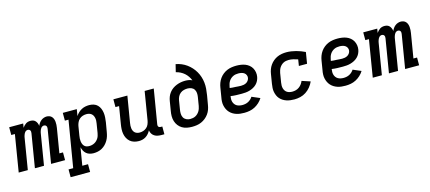

<svg xmlns="http://www.w3.org/2000/svg" viewBox="-66 -1365 4931 2200"><g transform="rotate(-15 2399.0 -265.0)"><path d="M-2 0 70 -438H27V-530H193L185 -481Q193 -493 203.5 -504Q214 -515 226 -523Q238 -531 252 -534.5Q266 -538 280 -538Q280 -538 280 -538Q280 -538 280 -538Q298 -538 313.5 -532.5Q329 -527 339.5 -515Q350 -503 356 -488Q362 -473 364 -456Q371 -473 381.5 -488Q392 -503 406.5 -514.5Q421 -526 438.5 -532Q456 -538 472 -538Q490 -538 506 -532Q522 -526 533 -513.5Q544 -501 549.5 -485Q555 -469 556.5 -452Q558 -435 557 -417Q556 -399 553 -381L505 -92H548V0H382L448 -399Q449 -408 448.5 -416.5Q448 -425 443.5 -432Q439 -439 431.5 -442.5Q424 -446 415 -446Q406 -446 397.5 -441.5Q389 -437 383 -430Q377 -423 373 -414.5Q369 -406 366 -397.5Q363 -389 361 -380.5Q359 -372 358 -364L298 0H190L256 -399Q257 -408 256.5 -416.5Q256 -425 251.5 -432Q247 -439 239.5 -442.5Q232 -446 223 -446Q214 -446 205.5 -441.5Q197 -437 191 -430Q185 -423 181 -414.5Q177 -406 174 -397.5Q171 -389 169 -380.5Q167 -372 166 -364L106 0Z M559 205V113H614L706 -438H663V-530H829L816 -451Q829 -472 847 -489Q865 -506 886.5 -517.5Q908 -529 931 -533.5Q954 -538 977 -538Q1005 -538 1031 -529.5Q1057 -521 1075 -502.5Q1093 -484 1103 -459.5Q1113 -435 1116.5 -408.5Q1120 -382 1118 -354Q1116 -326 1112 -298L1093 -188Q1089 -163 1081.5 -138.5Q1074 -114 1060.5 -91Q1047 -68 1028 -48.5Q1009 -29 985.5 -16Q962 -3 936.5 2.5Q911 8 886 8Q862 8 839.5 1.5Q817 -5 800 -19.5Q783 -34 772.5 -54.5Q762 -75 757 -97L722 113H790V205ZM858 -84Q874 -84 889.5 -87.5Q905 -91 919.5 -98.5Q934 -106 946 -117.5Q958 -129 967 -143Q976 -157 980.5 -172.5Q985 -188 988 -203L1006 -313Q1009 -329 1009.5 -345.5Q1010 -362 1007 -377Q1004 -392 997 -405.5Q990 -419 978 -428.5Q966 -438 951 -442Q936 -446 919 -446Q919 -446 919 -446Q919 -446 919 -446Q897 -446 875.5 -439Q854 -432 837 -417Q820 -402 810.5 -381Q801 -360 797 -339L779 -229Q776 -212 775 -195.5Q774 -179 776 -163Q778 -147 783.5 -132Q789 -117 799.5 -105.5Q810 -94 825.5 -89Q841 -84 858 -84Z M1423 8Q1394 8 1367 0Q1340 -8 1319.5 -25.5Q1299 -43 1286.5 -67Q1274 -91 1269 -118Q1264 -145 1265.5 -174Q1267 -203 1272 -232L1306 -438H1263V-530H1429L1377 -217Q1374 -201 1373.5 -185.5Q1373 -170 1375 -155Q1377 -140 1383.5 -126Q1390 -112 1401 -102.5Q1412 -93 1426.5 -88.5Q1441 -84 1457 -84Q1479 -84 1500 -91Q1521 -98 1538.5 -113Q1556 -128 1565 -149Q1574 -170 1578 -191L1634 -530H1742L1674 -122Q1673 -114 1674 -107Q1675 -100 1679.5 -94.5Q1684 -89 1691 -86.5Q1698 -84 1706 -84H1724V8H1691Q1668 8 1646.5 4Q1625 0 1607 -11.5Q1589 -23 1578 -41Q1567 -59 1564 -81Q1554 -61 1539 -43.5Q1524 -26 1505 -14Q1486 -2 1465 3Q1444 8 1423 8Z M2054 8Q2023 8 1992.5 2Q1962 -4 1937 -19Q1912 -34 1894 -57.5Q1876 -81 1867 -109.5Q1858 -138 1858 -169.5Q1858 -201 1864 -232L1882 -342Q1886 -368 1895.5 -393Q1905 -418 1922 -440Q1939 -462 1961.5 -478Q1984 -494 2009.5 -504Q2035 -514 2060.5 -518.5Q2086 -523 2112 -523Q2134 -523 2155.5 -519Q2177 -515 2194 -506Q2184 -531 2168.5 -554Q2153 -577 2132.5 -595Q2112 -613 2086.5 -626Q2061 -639 2034 -645L2056 -735Q2091 -729 2124 -715Q2157 -701 2185 -680.5Q2213 -660 2236 -634.5Q2259 -609 2276.5 -579Q2294 -549 2305 -515Q2316 -481 2320 -445Q2324 -409 2321 -372Q2318 -335 2312 -298L2293 -188Q2289 -161 2279.5 -134Q2270 -107 2253 -83.5Q2236 -60 2213 -41.5Q2190 -23 2163.5 -11.5Q2137 0 2109 4Q2081 8 2054 8ZM2056 -84Q2072 -84 2088 -87Q2104 -90 2118.5 -97.5Q2133 -105 2145.5 -117Q2158 -129 2166.5 -143Q2175 -157 2180 -172Q2185 -187 2188 -203L2205 -306Q2209 -329 2207 -352.5Q2205 -376 2193 -394.5Q2181 -413 2159.5 -421.5Q2138 -430 2115 -430Q2093 -430 2071 -424.5Q2049 -419 2030.5 -404.5Q2012 -390 2001.5 -369.5Q1991 -349 1987 -327L1969 -217Q1965 -193 1966 -168.5Q1967 -144 1978 -124.5Q1989 -105 2010.5 -94.5Q2032 -84 2056 -84Q2056 -84 2056 -84Q2056 -84 2056 -84Z M2675 8Q2650 8 2626 5.5Q2602 3 2579.5 -4.5Q2557 -12 2537.5 -24Q2518 -36 2502.5 -53Q2487 -70 2477 -91Q2467 -112 2462 -135Q2457 -158 2458 -183Q2459 -208 2464 -232L2482 -342Q2486 -369 2496 -396Q2506 -423 2523 -447Q2540 -471 2563.5 -489.5Q2587 -508 2613.5 -519Q2640 -530 2668 -534Q2696 -538 2723 -538Q2750 -538 2777 -534Q2804 -530 2828 -520.5Q2852 -511 2872 -494.5Q2892 -478 2904.5 -455.5Q2917 -433 2921.5 -406Q2926 -379 2921 -352Q2917 -329 2906 -307Q2895 -285 2877.5 -268Q2860 -251 2838 -239.5Q2816 -228 2793 -221.5Q2770 -215 2747 -213Q2724 -211 2701 -211Q2668 -211 2634.5 -212Q2601 -213 2569 -218V-217Q2566 -200 2566 -182.5Q2566 -165 2571 -149Q2576 -133 2586 -120Q2596 -107 2610 -99Q2624 -91 2641 -87.5Q2658 -84 2675 -84Q2692 -84 2710 -87.5Q2728 -91 2744.5 -99.5Q2761 -108 2775 -121Q2789 -134 2798 -149L2894 -108Q2877 -80 2852 -57Q2827 -34 2798 -19Q2769 -4 2737.5 2Q2706 8 2675 8ZM2716 -301Q2732 -301 2748 -304Q2764 -307 2778.5 -315Q2793 -323 2803 -337Q2813 -351 2816 -367Q2819 -385 2812 -401.5Q2805 -418 2791 -428Q2777 -438 2759 -442Q2741 -446 2723 -446Q2707 -446 2691 -443.5Q2675 -441 2659.5 -433.5Q2644 -426 2631 -414.5Q2618 -403 2609 -388.5Q2600 -374 2595 -358.5Q2590 -343 2587 -327L2584 -310Q2600 -307 2617 -306.5Q2634 -306 2650.5 -305Q2667 -304 2683 -302.5Q2699 -301 2716 -301Z M3268 8Q3244 8 3220 5Q3196 2 3174 -5.5Q3152 -13 3133 -25Q3114 -37 3099 -54Q3084 -71 3075 -92Q3066 -113 3061.5 -136Q3057 -159 3058.5 -183.5Q3060 -208 3064 -232L3082 -342Q3086 -369 3095.5 -395.5Q3105 -422 3121.5 -445.5Q3138 -469 3160.5 -487.5Q3183 -506 3209 -517.5Q3235 -529 3262.5 -533.5Q3290 -538 3317 -538Q3346 -538 3374.5 -533.5Q3403 -529 3430 -522Q3457 -515 3483 -505Q3509 -495 3534 -483L3512 -349H3415L3427 -424Q3401 -433 3373.5 -439.5Q3346 -446 3318 -446Q3303 -446 3287 -443Q3271 -440 3256.5 -432.5Q3242 -425 3229.5 -413Q3217 -401 3208.5 -387Q3200 -373 3195 -357.5Q3190 -342 3187 -327L3169 -217Q3166 -200 3166 -183Q3166 -166 3170 -150.5Q3174 -135 3183 -121.5Q3192 -108 3205.5 -99.5Q3219 -91 3235 -87.5Q3251 -84 3268 -84Q3288 -84 3309 -89.5Q3330 -95 3348 -108Q3366 -121 3379 -138.5Q3392 -156 3400 -176L3500 -143Q3485 -109 3461 -79.5Q3437 -50 3405.5 -29.5Q3374 -9 3338.5 -0.5Q3303 8 3268 8Z M3875 8Q3850 8 3826 5.5Q3802 3 3779.5 -4.5Q3757 -12 3737.5 -24Q3718 -36 3702.5 -53Q3687 -70 3677 -91Q3667 -112 3662 -135Q3657 -158 3658 -183Q3659 -208 3664 -232L3682 -342Q3686 -369 3696 -396Q3706 -423 3723 -447Q3740 -471 3763.5 -489.5Q3787 -508 3813.5 -519Q3840 -530 3868 -534Q3896 -538 3923 -538Q3950 -538 3977 -534Q4004 -530 4028 -520.5Q4052 -511 4072 -494.5Q4092 -478 4104.5 -455.5Q4117 -433 4121.5 -406Q4126 -379 4121 -352Q4117 -329 4106 -307Q4095 -285 4077.5 -268Q4060 -251 4038 -239.5Q4016 -228 3993 -221.5Q3970 -215 3947 -213Q3924 -211 3901 -211Q3868 -211 3834.5 -212Q3801 -213 3769 -218V-217Q3766 -200 3766 -182.5Q3766 -165 3771 -149Q3776 -133 3786 -120Q3796 -107 3810 -99Q3824 -91 3841 -87.5Q3858 -84 3875 -84Q3892 -84 3910 -87.5Q3928 -91 3944.5 -99.5Q3961 -108 3975 -121Q3989 -134 3998 -149L4094 -108Q4077 -80 4052 -57Q4027 -34 3998 -19Q3969 -4 3937.5 2Q3906 8 3875 8ZM3916 -301Q3932 -301 3948 -304Q3964 -307 3978.5 -315Q3993 -323 4003 -337Q4013 -351 4016 -367Q4019 -385 4012 -401.5Q4005 -418 3991 -428Q3977 -438 3959 -442Q3941 -446 3923 -446Q3907 -446 3891 -443.5Q3875 -441 3859.5 -433.5Q3844 -426 3831 -414.5Q3818 -403 3809 -388.5Q3800 -374 3795 -358.5Q3790 -343 3787 -327L3784 -310Q3800 -307 3817 -306.5Q3834 -306 3850.5 -305Q3867 -304 3883 -302.5Q3899 -301 3916 -301Z M4198 0 4270 -438H4227V-530H4393L4385 -481Q4393 -493 4403.5 -504Q4414 -515 4426 -523Q4438 -531 4452 -534.5Q4466 -538 4480 -538Q4480 -538 4480 -538Q4480 -538 4480 -538Q4498 -538 4513.5 -532.5Q4529 -527 4539.5 -515Q4550 -503 4556 -488Q4562 -473 4564 -456Q4571 -473 4581.5 -488Q4592 -503 4606.5 -514.5Q4621 -526 4638.5 -532Q4656 -538 4672 -538Q4690 -538 4706 -532Q4722 -526 4733 -513.5Q4744 -501 4749.5 -485Q4755 -469 4756.5 -452Q4758 -435 4757 -417Q4756 -399 4753 -381L4705 -92H4748V0H4582L4648 -399Q4649 -408 4648.5 -416.5Q4648 -425 4643.5 -432Q4639 -439 4631.5 -442.5Q4624 -446 4615 -446Q4606 -446 4597.5 -441.5Q4589 -437 4583 -430Q4577 -423 4573 -414.5Q4569 -406 4566 -397.5Q4563 -389 4561 -380.5Q4559 -372 4558 -364L4498 0H4390L4456 -399Q4457 -408 4456.5 -416.5Q4456 -425 4451.5 -432Q4447 -439 4439.5 -442.5Q4432 -446 4423 -446Q4414 -446 4405.5 -441.5Q4397 -437 4391 -430Q4385 -423 4381 -414.5Q4377 -406 4374 -397.5Q4371 -389 4369 -380.5Q4367 -372 4366 -364L4306 0Z"/></g></svg>

Font: Iosevka Slab Semibold Extended
Style: Italic
Weight: 600
Width: 7
Italic angle: -9°
Monospace: yes
Designer: Belleve Invis
Foundry: Belleve Invis
Version: Version 11.1.0; ttfautohint (v1.8.3)